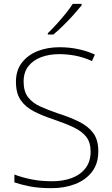

<svg xmlns="http://www.w3.org/2000/svg" viewBox="-20 -970 584 1000"><path d="M492 -182Q492 -118 459.5 -75.5Q427 -33 372 -11.5Q317 10 249 10Q182 10 136.5 1Q91 -8 55 -20V-61Q94 -46 143 -36Q192 -26 252 -26Q308 -26 353 -42.5Q398 -59 425 -93.5Q452 -128 452 -181Q452 -228 429.5 -257Q407 -286 364 -306.5Q321 -327 259 -348Q201 -367 156.5 -390Q112 -413 87.5 -449Q63 -485 63 -544Q63 -603 93.5 -643Q124 -683 175 -703.5Q226 -724 290 -724Q389 -724 474 -686L459 -652Q415 -672 372.5 -680Q330 -688 288 -688Q237 -688 195 -672.5Q153 -657 128 -625.5Q103 -594 103 -545Q103 -494 126 -464Q149 -434 189.5 -415.5Q230 -397 283 -379Q346 -359 393 -335.5Q440 -312 466 -276.5Q492 -241 492 -182ZM405 -942Q388 -921 363.5 -893.5Q339 -866 311 -838.5Q283 -811 258 -790H229V-797Q250 -817 275 -844.5Q300 -872 322.5 -900Q345 -928 359 -950H405Z"/></svg>

Font: Noto Sans Kannada ExtraLight
Style: Regular
Weight: 200
Designer: Jelle Bosma - Monotype Design Team
Foundry: Monotype Imaging Inc.
Version: Version 2.005; ttfautohint (v1.8.4.7-5d5b)